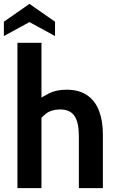

<svg xmlns="http://www.w3.org/2000/svg" viewBox="-33 -971 604 991"><path d="M57 0V-750H181V-427L153 -449Q184 -471 221 -489.5Q258 -508 310 -508Q376 -508 417.5 -479Q459 -450 478.5 -398Q498 -346 498 -278V0H374V-269Q374 -339 351.5 -372.5Q329 -406 278 -406Q234 -406 206.5 -386Q179 -366 158 -331L181 -398V0ZM-13 -785V-859L119 -951L251 -859V-785L119 -857Z"/></svg>

Font: Cabin VF Beta
Style: Regular
Weight: 400
Designer: Pablo Impallari
Foundry: Pablo Impallari. http://www.impallari.com Igino Marini. http://www.ikern.com
Version: Version 2.200